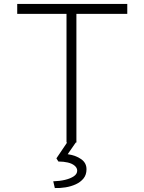

<svg xmlns="http://www.w3.org/2000/svg" viewBox="-20 -720 730 970"><path d="M316 0V-650H67V-700H623V-650H366V0ZM257 230 249 196Q282 195 309 188.5Q336 182 353 170.5Q370 159 370 142Q370 128 357 117Q344 106 322.5 101Q301 96 275 96L265 80L323 -6H367L322 59Q363 65 390 84Q417 103 417 135Q417 163 402 181.5Q387 200 363 211Q339 222 311 226.5Q283 231 257 230Z"/></svg>

Font: Lexend Mega ExtraLight
Style: Regular
Weight: 250
Version: Version 1.007